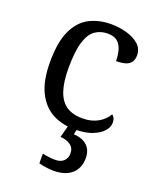

<svg xmlns="http://www.w3.org/2000/svg" viewBox="-145 -632 782 958"><g transform="rotate(20 246.0 -153.0)"><path d="M283 10Q217 10 165.5 -18Q114 -46 84.5 -106.5Q55 -167 55 -265Q55 -372 84.5 -433.5Q114 -495 164.5 -520.5Q215 -546 278 -546Q320 -546 360 -535Q400 -524 426 -501.5Q452 -479 452 -444Q452 -421 442 -407Q432 -393 412.5 -387Q393 -381 363 -381Q363 -413 355.5 -439Q348 -465 330 -480.5Q312 -496 278 -496Q240 -496 211.5 -476Q183 -456 167.5 -406Q152 -356 152 -266Q152 -195 167.5 -148Q183 -101 216 -78Q249 -55 303 -55Q350 -55 384.5 -74.5Q419 -94 436 -125Q444 -119 448.5 -109.5Q453 -100 453 -86Q453 -63 434 -41Q415 -19 377.5 -4.5Q340 10 283 10ZM255 240Q239 240 217.5 237Q196 234 178 229V178Q196 182 214.5 184Q233 186 246 186Q275 186 291 170.5Q307 155 307 130Q307 101 285.5 86Q264 71 232 69L253 -9H300L290 34Q323 36 344.5 48Q366 60 376.5 79.5Q387 99 387 126Q387 179 353 209.5Q319 240 255 240Z"/></g></svg>

Font: Noto Serif Telugu
Style: Regular
Weight: 400
Designer: Jelle Bosma - Monotype Design Team
Foundry: Monotype Imaging Inc.
Version: Version 2.003